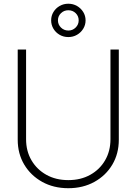

<svg xmlns="http://www.w3.org/2000/svg" viewBox="-20 -991 726 1021"><path d="M343.3 9.8Q265.1 9.8 204.3 -23.9Q143.6 -57.6 108.9 -115.7Q74.2 -173.8 74.2 -248V-727.5H118.7V-250.5Q118.7 -187.5 147.5 -138.4Q176.3 -89.4 226.8 -61.3Q277.3 -33.2 343.3 -33.2Q409.2 -33.2 459.7 -61.3Q510.3 -89.4 538.8 -138.4Q567.4 -187.5 567.4 -250.5V-727.5H611.8V-248Q611.8 -173.8 577.4 -115.7Q543 -57.6 482.2 -23.9Q421.4 9.8 343.3 9.8ZM343.3 -793.9Q317.9 -793.9 297.1 -805.9Q276.4 -817.9 264.2 -838.1Q252 -858.4 252 -882.8Q252 -907.2 264.2 -927.2Q276.4 -947.3 297.1 -959.2Q317.9 -971.2 343.3 -971.2Q368.7 -971.2 389.4 -959.2Q410.2 -947.3 422.6 -927.2Q435.1 -907.2 435.1 -882.3Q435.1 -858.4 422.6 -838.1Q410.2 -817.9 389.4 -805.9Q368.7 -793.9 343.3 -793.9ZM343.8 -828.6Q366.2 -828.6 382.3 -844.5Q398.4 -860.4 398.4 -882.8Q398.4 -905.3 382.6 -920.9Q366.7 -936.5 343.3 -936.5Q320.3 -936.5 304.2 -920.9Q288.1 -905.3 288.1 -882.8Q288.1 -860.4 304.2 -844.5Q320.3 -828.6 343.8 -828.6Z"/></svg>

Font: Inter 28pt ExtraLight
Style: Regular
Weight: 250
Designer: Rasmus Andersson
Foundry: rsms
Version: Version 4.001;git-66647c0bb